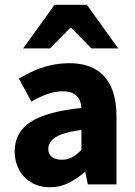

<svg xmlns="http://www.w3.org/2000/svg" viewBox="-20 -773 567 805"><path d="M189.8 12Q144.5 12 111.2 -8Q78 -27.9 59.7 -61.8Q41.5 -95.7 41.5 -137.6Q41.5 -217.8 107.9 -261.4Q174.4 -305 321.4 -320.5Q319.9 -341.6 311.7 -357.2Q303.4 -372.9 286.5 -381.5Q269.5 -390.1 242.6 -390.1Q211.7 -390.1 179.7 -379Q147.7 -368 111.4 -347.4L59.3 -443.4Q90.8 -462.6 125 -477.4Q159.2 -492.2 195.8 -500.1Q232.4 -508 271.4 -508Q334.6 -508 378.5 -483.5Q422.3 -459 445.3 -409.3Q468.4 -359.6 468.4 -283.3V0H348.2L337.9 -50.6H333.9Q302.2 -23.2 267.1 -5.6Q232.1 12 189.8 12ZM239.2 -103.3Q264.2 -103.3 283.2 -114.1Q302.3 -124.9 321.4 -144.3V-228.2Q269 -221.3 238.7 -210Q208.4 -198.6 195.5 -183.2Q182.6 -167.8 182.6 -149Q182.6 -125.8 198.2 -114.5Q213.7 -103.3 239.2 -103.3ZM77 -570 208.8 -753H344.2L475.9 -570H363.5L278.5 -656.3H274.5L189.4 -570Z"/></svg>

Font: SourceSans3VF
Style: Regular
Weight: 200
Designer: Paul D. Hunt
Foundry: Adobe
Version: Version 3.052;hotconv 1.1.0;makeotfexe 2.6.0